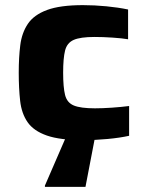

<svg xmlns="http://www.w3.org/2000/svg" viewBox="-20 -538 572 748"><path d="M305 8Q214 8 162.5 -10Q111 -28 87.5 -62Q64 -96 58.5 -145Q53 -194 53 -255Q53 -314 59 -362Q65 -410 88.5 -445Q112 -480 163 -499Q214 -518 303 -518Q348 -518 394.5 -513.5Q441 -509 479 -501V-385Q456 -389 418.5 -391.5Q381 -394 348 -394Q293 -394 267 -382.5Q241 -371 233.5 -341Q226 -311 226 -255Q226 -198 233.5 -168Q241 -138 267.5 -127Q294 -116 350 -116Q379 -116 415.5 -118.5Q452 -121 483 -125V-9Q447 -1 398.5 3.5Q350 8 305 8ZM155 190V185L243 -18H352V-13L313 190Z"/></svg>

Font: Saira Expanded
Style: Bold
Weight: 700
Width: 7
Designer: Hector Gatti with collaboration of the Omnibus-Type team
Foundry: Omnibus-Type
Version: Version 1.100; ttfautohint (v1.8.3)